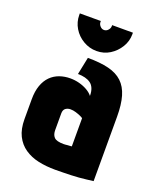

<svg xmlns="http://www.w3.org/2000/svg" viewBox="-131 -767 714 860"><g transform="rotate(20 226.0 -337.0)"><path d="M353 -685H254V-680Q254 -670 246 -661Q238 -652 227 -652Q216 -652 208 -661Q200 -670 200 -680V-685H100V-677Q100 -644 117 -615.5Q134 -587 163.5 -569.5Q193 -552 227 -552Q262 -552 290 -569.5Q318 -587 335.5 -615.5Q353 -644 353 -677ZM269 -353Q259 -366 241.5 -376Q224 -386 203 -391.5Q182 -397 160 -397Q133 -397 109 -388.5Q85 -380 67 -362Q49 -344 39 -316Q29 -288 29 -250V-156Q29 -108 45 -76Q61 -44 89.5 -24.5Q118 -5 155 3Q192 11 235 11Q255 11 274 10.5Q293 10 311.5 9.5Q330 9 347.5 7.5Q365 6 382 4Q399 2 415 0V-307Q415 -365 403.5 -404Q392 -443 367 -466.5Q342 -490 301.5 -500Q261 -510 202 -510L185 -427Q204 -427 219.5 -423Q235 -419 246 -411Q257 -403 263 -388.5Q269 -374 269 -353ZM270 -247V-113Q270 -113 267.5 -112.5Q265 -112 260.5 -112Q256 -112 251 -111.5Q246 -111 241.5 -110.5Q237 -110 233 -110Q215 -110 203.5 -113Q192 -116 186 -122.5Q180 -129 177.5 -137.5Q175 -146 175 -156V-236Q175 -244 177.5 -250Q180 -256 184.5 -259.5Q189 -263 195 -265Q201 -267 208 -267Q221 -267 234 -263Q247 -259 257 -254.5Q267 -250 270 -247Z"/></g></svg>

Font: Advent Pro ExtraBold
Style: Regular
Weight: 800
Designer: VivaRado, Andreas Kalpakidis
Foundry: VivaRado, Andreas Kalpakidis
Version: Version 3.000